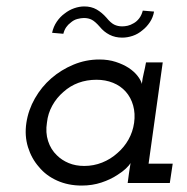

<svg xmlns="http://www.w3.org/2000/svg" viewBox="-20 -569 583 597"><path d="M62 -187Q68 -227 88.5 -263Q109 -299 139.5 -325.5Q170 -352 208.5 -368Q247 -384 289 -384Q317 -384 340 -376.5Q363 -369 380 -358Q398 -346 408.5 -332Q419 -318 421 -308Q423 -325 427 -341.5Q431 -358 434 -375H486L442 -60H517L508 0H377L381 -30Q382 -39 383.5 -46.5Q385 -54 386 -62Q382 -55 371.5 -45Q361 -35 345 -25Q324 -11 295.5 -1.5Q267 8 234 8Q192 8 157.5 -7.5Q123 -23 101 -50Q78 -76 67 -111.5Q56 -147 62 -187ZM126 -188Q121 -157 129.5 -130.5Q138 -104 157 -86Q172 -71 193.5 -62Q215 -53 242 -53Q271 -53 297.5 -63.5Q324 -74 345 -93Q366 -111 379.5 -135Q393 -159 397 -187Q401 -216 394 -241Q387 -266 371 -284Q355 -302 331.5 -311.5Q308 -321 280 -321Q250 -321 224 -311.5Q198 -302 177 -283Q156 -265 142.5 -240.5Q129 -216 126 -188ZM290 -486Q276 -502 265.5 -507.5Q255 -513 241 -513Q232 -513 220.5 -510Q209 -507 199 -498Q192 -493 186 -484.5Q180 -476 177 -464Q168 -465 159.5 -465.5Q151 -466 142 -467Q146 -486 156.5 -501.5Q167 -517 181 -527Q195 -538 211 -543.5Q227 -549 242 -549Q264 -549 280.5 -539.5Q297 -530 311 -514Q324 -498 335 -492.5Q346 -487 360 -487Q368 -487 377 -489Q386 -491 396 -497Q405 -502 412.5 -511.5Q420 -521 424 -536Q435 -535 441.5 -534.5Q448 -534 459 -533Q456 -515 446 -500Q436 -485 423 -475Q409 -463 392.5 -457.5Q376 -452 360 -452Q338 -452 320.5 -461Q303 -470 290 -486Z"/></svg>

Font: Josefin Slab SemiBold
Style: Italic
Weight: 600
Italic angle: -12°
Designer: Santiago Orozco
Foundry: Typemade
Version: Version 2.000